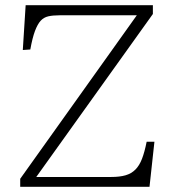

<svg xmlns="http://www.w3.org/2000/svg" viewBox="-20 -721 675 741"><path d="M58 0V-31L508 -662H210Q184 -662 166.5 -658Q149 -654 137 -641Q125 -628 115 -601.5Q105 -575 97 -530L68 -528L79 -701H570V-667L120 -38H409Q442 -38 464.5 -44.5Q487 -51 502.5 -66.5Q518 -82 528 -108Q538 -134 546 -174H576L557 0Z"/></svg>

Font: Literata ExtraLight
Style: Regular
Weight: 250
Designer: Latin by Veronika Burian and Jose Scaglione. Greek by Irene Vlachou. Cyrillic by Vera Evstafieva.
Foundry: TypeTogether
Version: Version 3.103;gftools[0.9.29]